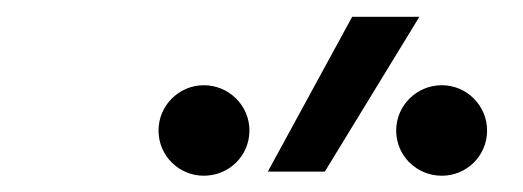

<svg xmlns="http://www.w3.org/2000/svg" viewBox="-20 -815 626 230"><path d="M300.8 -609.4H369.1L482.4 -794.9H401.9ZM509.3 -604.5C539.1 -604.5 563.5 -628.4 563.5 -658.7C563.5 -688.5 539.1 -712.9 509.3 -712.9C479 -712.9 454.6 -688.5 454.6 -658.7C454.6 -628.4 479 -604.5 509.3 -604.5ZM224.1 -604.5C254.4 -604.5 278.8 -628.4 278.8 -658.7C278.8 -688.5 254.4 -712.9 224.1 -712.9C194.3 -712.9 169.9 -688.5 169.9 -658.7C169.9 -628.4 194.3 -604.5 224.1 -604.5Z"/></svg>

Font: Cascadia Code NF Light
Style: Italic
Weight: 300
Italic angle: -10°
Monospace: yes
Designer: Aaron Bell
Foundry: Saja Typeworks
Version: Version 2404.023